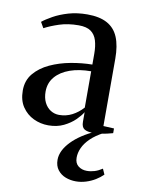

<svg xmlns="http://www.w3.org/2000/svg" viewBox="-86 -585 649 886"><g transform="rotate(10 238.5 -142.0)"><path d="M161.5 9Q124.5 9 92 -6.5Q59.5 -22 38.8 -52.5Q18 -83 18 -129.5Q18 -176.5 45.5 -209.2Q73 -242 117.2 -262.5Q161.5 -283 213.2 -292.5Q265 -302 313.5 -302.5V-353Q313.5 -389 305.5 -415.2Q297.5 -441.5 277.5 -455.8Q257.5 -470 220.5 -470Q170.5 -470 130 -456.8Q89.5 -443.5 61.5 -428.5L46 -455.5Q63 -469.5 93 -486.2Q123 -503 163 -514.8Q203 -526.5 251 -526.5Q308.5 -526.5 344.2 -507Q380 -487.5 396.5 -447.8Q413 -408 413 -347.5V-32L463 -29.5V-7.5Q452.5 -4.5 437.8 -1Q423 2.5 405.8 5Q388.5 7.5 370.5 7.5Q344 7.5 330.2 -1.2Q316.5 -10 316.5 -35V-80Q307 -63.5 285.8 -42.5Q264.5 -21.5 233.2 -6.2Q202 9 161.5 9ZM202 -47Q235 -47 263 -61.5Q291 -76 313.5 -101V-271Q257.5 -271 214.5 -255.8Q171.5 -240.5 147 -211.8Q122.5 -183 122.5 -142.5Q122.5 -113 133.2 -91.5Q144 -70 162.2 -58.5Q180.5 -47 202 -47ZM331.5 241.5Q306 241.5 283.2 232.8Q260.5 224 246 205.2Q231.5 186.5 231.5 158Q231.5 136 242.2 114.2Q253 92.5 273 71.8Q293 51 321 32.5Q349 14 383.5 -1L401 -5L421 -1Q383.5 18.5 360.5 41Q337.5 63.5 327 86.8Q316.5 110 316.5 133Q316.5 159 333 172Q349.5 185 373 185Q391.5 185 409.2 179.5Q427 174 445 162L456.5 188Q442 202.5 422 214.8Q402 227 378.8 234.2Q355.5 241.5 331.5 241.5Z"/></g></svg>

Font: Merriweather 120pt
Style: Regular
Weight: 400
Version: Version 2.100